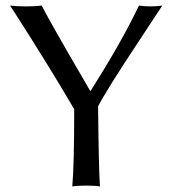

<svg xmlns="http://www.w3.org/2000/svg" viewBox="-20 -668 622 691"><path d="M333 -285.2Q335.4 -53.7 339.8 2.9Q321.8 0 290 0Q258.3 0 240.2 2.9Q247.1 -74.7 247.1 -274.9Q156.7 -429.7 30.8 -625.5Q22 -639.6 16.1 -647.9Q42 -645 73.2 -645Q105 -645 129.9 -647.9Q162.6 -584.5 291 -364.3Q298.8 -351.1 305.2 -339.8Q417.5 -516.1 480 -647.9Q498.5 -645 522 -645Q544.4 -645 564 -647.9Q532.7 -600.1 480.5 -521Q363.3 -344.2 333 -285.2Z"/></svg>

Font: Linux Biolinum O
Style: Regular
Weight: 400
Designer: Philipp H. Poll
Foundry: Philipp H. Poll
Version: Version 1.0.4